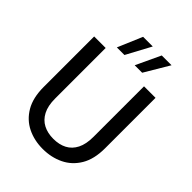

<svg xmlns="http://www.w3.org/2000/svg" viewBox="-257 -1039 1179 1179"><g transform="rotate(45 332.5 -449.5)"><path d="M331 12Q257 12 197 -17.5Q137 -47 101.5 -107.5Q66 -168 66 -262V-700H166V-261Q166 -198 187 -157.5Q208 -117 245.5 -97.5Q283 -78 333 -78Q384 -78 421 -97.5Q458 -117 478.5 -157.5Q499 -198 499 -261V-700H599V-262Q599 -168 563 -107.5Q527 -47 466 -17.5Q405 12 331 12ZM367 -751 442 -911H527L432 -751ZM212 -751 280 -911H364L278 -751Z"/></g></svg>

Font: DM Sans 17pt Medium
Style: Regular
Weight: 500
Version: Version 4.004;gftools[0.9.30]